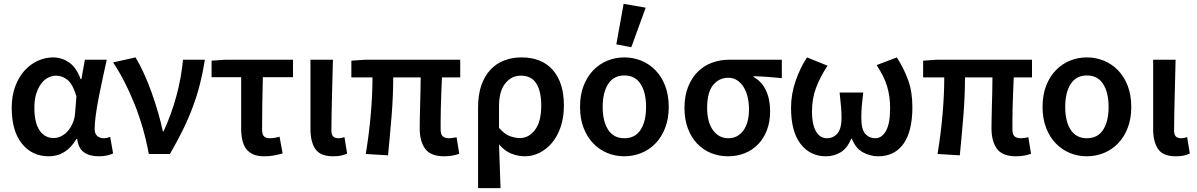

<svg xmlns="http://www.w3.org/2000/svg" viewBox="-20 -802 6235 1000"><path d="M234 12Q147 12 94 -54Q41 -120 41 -240Q41 -302 59 -351Q77 -400 107 -433.5Q137 -467 176 -485Q215 -503 257 -503Q301 -503 339 -477.5Q377 -452 400 -390H404L422 -491H536Q526 -446 515 -395.5Q504 -345 494.5 -296Q485 -247 479 -204Q473 -161 473 -130Q473 -105 487 -93.5Q501 -82 521 -82Q535 -82 554 -89L569 -3Q557 3 538.5 7.5Q520 12 494 12Q446 12 417 -9Q388 -30 382 -78H378Q325 12 234 12ZM260 -83Q280 -83 299.5 -93Q319 -103 334 -120.5Q349 -138 359 -161.5Q369 -185 371 -212L378 -300Q360 -362 332.5 -385Q305 -408 273 -408Q252 -408 231.5 -398Q211 -388 195 -367Q179 -346 169 -314.5Q159 -283 159 -241Q159 -163 186 -123Q213 -83 260 -83Z M755 0Q730 -137 680.5 -260.5Q631 -384 569 -477L686 -503Q708 -467 730 -418.5Q752 -370 770.5 -318Q789 -266 804 -214Q819 -162 828 -118H832Q873 -207 899 -303Q925 -399 933 -491H1047Q1037 -426 1022 -366.5Q1007 -307 985 -247.5Q963 -188 933.5 -127.5Q904 -67 865 0Z M1356 12Q1322 12 1299 2Q1276 -8 1262 -27Q1248 -46 1242 -73Q1236 -100 1236 -134V-400H1082V-486L1154 -491H1506V-400H1349Q1347 -326 1346 -256.5Q1345 -187 1345 -128Q1345 -102 1355 -92Q1365 -82 1384 -82Q1397 -82 1409.5 -84Q1422 -86 1436 -90L1452 -3Q1432 3 1408 7.5Q1384 12 1356 12Z M1715 12Q1648 12 1622.5 -26Q1597 -64 1597 -129V-491H1714Q1713 -445 1711.5 -395.5Q1710 -346 1709 -298Q1708 -250 1707 -205Q1706 -160 1706 -123Q1706 -100 1715.5 -91Q1725 -82 1743 -82Q1757 -82 1774 -88L1788 -2Q1774 4 1757.5 8Q1741 12 1715 12Z M2294 12Q2223 12 2194.5 -27Q2166 -66 2166 -134Q2166 -149 2166.5 -179Q2167 -209 2168 -246Q2169 -283 2170 -323Q2171 -363 2171 -399H2028Q2028 -303 2019.5 -198Q2011 -93 2001 7L1885 0Q1902 -102 1911 -205Q1920 -308 1920 -399H1810V-486L1882 -491H2377V-399H2282Q2280 -362 2278.5 -320Q2277 -278 2276 -239.5Q2275 -201 2275 -171Q2275 -141 2275 -128Q2275 -102 2286 -92Q2297 -82 2320 -82Q2327 -82 2336 -83.5Q2345 -85 2358 -87L2372 -1Q2358 4 2338.5 8Q2319 12 2294 12Z M2470 178V-243Q2470 -310 2487.5 -359Q2505 -408 2535.5 -440Q2566 -472 2607 -487.5Q2648 -503 2696 -503Q2802 -503 2859.5 -437Q2917 -371 2917 -253Q2917 -190 2900 -140.5Q2883 -91 2854.5 -57.5Q2826 -24 2789.5 -6Q2753 12 2714 12Q2679 12 2644 -1.5Q2609 -15 2579 -50Q2581 12 2583 65Q2585 118 2587 178ZM2689 -83Q2734 -83 2766.5 -125.5Q2799 -168 2799 -252Q2799 -326 2773.5 -367Q2748 -408 2692 -408Q2644 -408 2611.5 -367.5Q2579 -327 2579 -249V-136Q2608 -103 2635.5 -93Q2663 -83 2689 -83Z M3232 12Q3185 12 3143.5 -5Q3102 -22 3070 -55Q3038 -88 3019.5 -136Q3001 -184 3001 -245Q3001 -307 3019.5 -355Q3038 -403 3070 -436Q3102 -469 3143.5 -486Q3185 -503 3232 -503Q3278 -503 3320 -486Q3362 -469 3394 -436Q3426 -403 3444.5 -355Q3463 -307 3463 -245Q3463 -184 3444.5 -136Q3426 -88 3394 -55Q3362 -22 3320 -5Q3278 12 3232 12ZM3232 -82Q3288 -82 3316.5 -126Q3345 -170 3345 -245Q3345 -320 3316.5 -364.5Q3288 -409 3232 -409Q3176 -409 3147.5 -364.5Q3119 -320 3119 -245Q3119 -170 3147.5 -126Q3176 -82 3232 -82ZM3190 -571 3228 -782 3343 -762 3268 -556Z M3772 12Q3725 12 3684 -4.5Q3643 -21 3612 -53Q3581 -85 3563 -132Q3545 -179 3545 -240Q3545 -304 3564.5 -351.5Q3584 -399 3616 -430Q3648 -461 3690 -476Q3732 -491 3777 -491H4052V-395Q4011 -399 3978 -401.5Q3945 -404 3905 -405V-401Q3947 -378 3969 -332Q3991 -286 3991 -223Q3991 -168 3974.5 -124.5Q3958 -81 3928.5 -50.5Q3899 -20 3859 -4Q3819 12 3772 12ZM3773 -82Q3822 -82 3851.5 -122Q3881 -162 3881 -234Q3881 -267 3874 -296.5Q3867 -326 3853 -348.5Q3839 -371 3819 -384Q3799 -397 3774 -397Q3725 -397 3694 -359Q3663 -321 3663 -240Q3663 -166 3693.5 -124Q3724 -82 3773 -82Z M4281 12Q4200 12 4150 -52Q4100 -116 4100 -241Q4100 -311 4123.5 -379.5Q4147 -448 4183 -503L4290 -460Q4251 -400 4230 -344Q4209 -288 4209 -219Q4209 -155 4229.5 -118.5Q4250 -82 4287 -82Q4320 -82 4341.5 -107Q4363 -132 4363 -189Q4363 -221 4360 -250Q4357 -279 4353 -320H4476Q4471 -279 4468.5 -250Q4466 -221 4466 -189Q4466 -128 4486.5 -105Q4507 -82 4539 -82Q4573 -82 4594.5 -120.5Q4616 -159 4616 -237Q4616 -271 4612 -299Q4608 -327 4600 -353.5Q4592 -380 4578.5 -406.5Q4565 -433 4546 -463L4651 -503Q4687 -447 4709.5 -386Q4732 -325 4732 -244Q4732 -118 4685.5 -53Q4639 12 4554 12Q4512 12 4474 -9Q4436 -30 4417 -79H4413Q4393 -30 4358.5 -9Q4324 12 4281 12Z M5272 12Q5201 12 5172.5 -27Q5144 -66 5144 -134Q5144 -149 5144.5 -179Q5145 -209 5146 -246Q5147 -283 5148 -323Q5149 -363 5149 -399H5006Q5006 -303 4997.5 -198Q4989 -93 4979 7L4863 0Q4880 -102 4889 -205Q4898 -308 4898 -399H4788V-486L4860 -491H5355V-399H5260Q5258 -362 5256.5 -320Q5255 -278 5254 -239.5Q5253 -201 5253 -171Q5253 -141 5253 -128Q5253 -102 5264 -92Q5275 -82 5298 -82Q5305 -82 5314 -83.5Q5323 -85 5336 -87L5350 -1Q5336 4 5316.5 8Q5297 12 5272 12Z M5641 12Q5594 12 5552.5 -5Q5511 -22 5479 -55Q5447 -88 5428.5 -136Q5410 -184 5410 -245Q5410 -307 5428.5 -355Q5447 -403 5479 -436Q5511 -469 5552.5 -486Q5594 -503 5641 -503Q5687 -503 5729 -486Q5771 -469 5803 -436Q5835 -403 5853.5 -355Q5872 -307 5872 -245Q5872 -184 5853.5 -136Q5835 -88 5803 -55Q5771 -22 5729 -5Q5687 12 5641 12ZM5641 -82Q5697 -82 5725.5 -126Q5754 -170 5754 -245Q5754 -320 5725.5 -364.5Q5697 -409 5641 -409Q5585 -409 5556.5 -364.5Q5528 -320 5528 -245Q5528 -170 5556.5 -126Q5585 -82 5641 -82Z M6104 12Q6037 12 6011.5 -26Q5986 -64 5986 -129V-491H6103Q6102 -445 6100.5 -395.5Q6099 -346 6098 -298Q6097 -250 6096 -205Q6095 -160 6095 -123Q6095 -100 6104.5 -91Q6114 -82 6132 -82Q6146 -82 6163 -88L6177 -2Q6163 4 6146.5 8Q6130 12 6104 12Z"/></svg>

Font: Giro Semibold
Style: Regular
Weight: 600
Designer: Paul D. Hunt
Foundry: Adobe Systems Incorporated
Version: Version 1.000;PS 1.0;hotconv 1.0.88;makeotf.lib2.5.647800